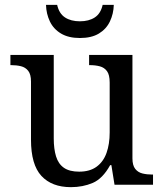

<svg xmlns="http://www.w3.org/2000/svg" viewBox="-20 -763 675 793"><path d="M273 10Q194 10 151 -36.5Q108 -83 108 -186V-426Q108 -456 96.5 -470.5Q85 -485 66.5 -489.5Q48 -494 26 -494H23V-536H202V-191Q202 -148 211.5 -117Q221 -86 244 -70Q267 -54 307 -54Q351 -54 379 -74.5Q407 -95 420 -131.5Q433 -168 433 -216V-422Q433 -454 422 -469Q411 -484 392.5 -489Q374 -494 351 -494H348V-536H527V-109Q527 -80 538.5 -65.5Q550 -51 568.5 -46.5Q587 -42 609 -42H612V0H453L440 -81H435Q404 -25 363 -7.5Q322 10 273 10ZM310 -606Q263 -606 232 -624.5Q201 -643 186 -674.5Q171 -706 170 -743H216Q224 -707 248.5 -691Q273 -675 310 -675Q347 -675 371.5 -691Q396 -707 404 -743H450Q449 -706 434 -674.5Q419 -643 388.5 -624.5Q358 -606 310 -606Z"/></svg>

Font: Noto Serif Tamil
Style: Regular
Weight: 400
Designer: Indian Type Foundry, Tom Grace, and the Monotype Design Team
Foundry: Monotype Imaging Inc.
Version: Version 2.003